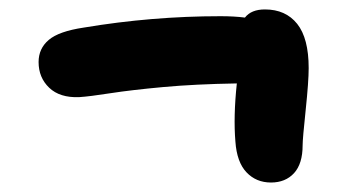

<svg xmlns="http://www.w3.org/2000/svg" viewBox="-20 -576 740 403"><path d="M146 -372.1Q105.5 -370.6 83.3 -391.8Q61 -413.1 61 -445.8Q61 -474.1 82.3 -492.2Q103.5 -510.3 155.8 -518.1Q298.8 -542 442.9 -542Q471.7 -542 494.1 -539.1Q507.3 -556.2 536.1 -556.2Q579.6 -556.2 603.8 -525.9Q627.9 -495.6 627.9 -433.1Q627.9 -405.3 621.6 -345Q615.2 -284.7 615.2 -271Q615.2 -232.4 597.2 -212.6Q579.1 -192.9 548.8 -192.9Q517.6 -192.9 497.3 -214.4Q477.1 -235.8 474.1 -278.8Q469.7 -331.5 477.1 -400.9Q389.2 -399.4 322.8 -393.3Q256.3 -387.2 212.2 -380.4Q168 -373.5 146 -372.1Z"/></svg>

Font: Shantell Sans Bouncy
Style: Bold
Weight: 700
Designer: Stephen Nixon, Anya Danilova, Shantell Martin
Foundry: Arrow Type
Version: Version 1.006;[9816181b4]